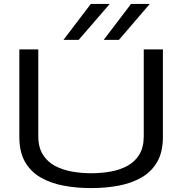

<svg xmlns="http://www.w3.org/2000/svg" viewBox="-20 -953 933 983"><path d="M79 -252V-700H176V-256Q176 -199 199.5 -161.5Q223 -124 262 -103.5Q301 -83 349 -74.5Q397 -66 447 -66Q498 -66 546 -74.5Q594 -83 632.5 -104Q671 -125 693.5 -162Q716 -199 716 -256V-700H814V-252Q814 -175 785 -124.5Q756 -74 705 -44.5Q654 -15 587.5 -2.5Q521 10 446 10Q372 10 305.5 -2.5Q239 -15 188 -44.5Q137 -74 108 -124.5Q79 -175 79 -252ZM511 -749 651 -933H747L589 -749ZM305 -749 445 -933H542L383 -749Z"/></svg>

Font: Georama Extended
Style: Regular
Weight: 400
Width: 7
Designer: Jean-Baptiste Levee
Foundry: Production Type
Version: Version 1.000